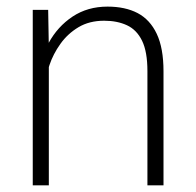

<svg xmlns="http://www.w3.org/2000/svg" viewBox="-20 -558 589 578"><path d="M127 0H78.6V-528.3H125L127 -415.5ZM94.7 -320.3Q99.6 -379.4 126.5 -428.7Q153.3 -478 198.5 -508.1Q243.7 -538.1 303.7 -538.1Q356.9 -538.1 394.3 -518.6Q431.6 -499 451.9 -456.1Q472.2 -413.1 472.2 -343.3V0H423.8V-343.8Q423.8 -402.3 407.7 -435.3Q391.6 -468.3 362.3 -481.9Q333 -495.6 293.5 -495.6Q249 -495.6 216.3 -476.1Q183.6 -456.5 161.9 -426Q140.1 -395.5 128.9 -362.1Q117.7 -328.6 116.7 -301.3Z"/></svg>

Font: Heebo ExtraLight
Style: Regular
Weight: 250
Designer: Oded Ezer
Foundry: Ezer Type House
Version: Version 3.100